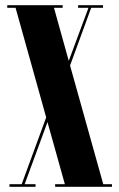

<svg xmlns="http://www.w3.org/2000/svg" viewBox="-20 -720 457 740"><path d="M16.5 0V-10H63.5L158 -267.5L40 -690H8V-700H221.5V-690H188L245 -485.5L321 -690H281V-700H377V-690H331.5L250 -467.5L378 -10H411.5V0H192.5V-10H230L163 -249.5L75 -10H117V0Z"/></svg>

Font: Imbue 100pt ExtraBold
Style: Regular
Weight: 800
Designer: Tyler Finck
Foundry: Etcetera Type Company
Version: Version 1.102; ttfautohint (v1.8.3)